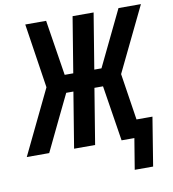

<svg xmlns="http://www.w3.org/2000/svg" viewBox="-107 -819 974 1079"><g transform="rotate(-10 379.5 -279.5)"><path d="M679 176H574L603 0H530L480 -317H431L379 0H259L311 -317H270L207 -187L117 0H-11L166 -367L110 -735H229L279 -418H328L380 -735H500L448 -418H489L642 -735H770L592 -367L633 -101H724Z"/></g></svg>

Font: Iosevka Aile
Style: Bold Italic
Weight: 700
Italic angle: -9°
Designer: Belleve Invis
Foundry: Belleve Invis
Version: Version 28.0.1; ttfautohint (v1.8.4)